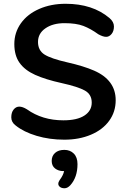

<svg xmlns="http://www.w3.org/2000/svg" viewBox="-20 -734 678 1021"><path d="M123 -152.8Q205.1 -94.2 316.9 -94.2Q390.1 -94.2 429 -119.6Q467.8 -145 467.8 -188.5Q467.8 -231.9 431.4 -252.4Q395 -272.9 308.6 -292Q222.2 -311 167 -335.9Q111.8 -360.8 84 -399.9Q56.2 -439 56.2 -500Q56.2 -561 91.1 -610.1Q126 -659.2 188.5 -686.5Q251 -713.9 329.1 -713.9Q472.2 -713.9 562 -638.2Q585.9 -617.7 585.9 -593.3Q585.9 -568.8 573.5 -553.5Q561 -538.1 544.4 -538.1Q527.8 -538.1 502.9 -551.8Q461.9 -581.5 423.3 -596.2Q384.8 -610.8 323 -610.8Q261.2 -610.8 221.7 -583.5Q182.1 -556.2 182.1 -511Q182.1 -465.8 217 -443.8Q252 -421.9 338.4 -402.3Q424.8 -382.8 480.5 -358.4Q595.2 -308.1 595.2 -201.2Q595.2 -139.2 560.5 -91.6Q525.9 -43.9 463.4 -17.6Q400.9 8.8 322 8.8Q243.2 8.8 174.6 -11.7Q106 -32.2 63 -66.9Q40 -84 40 -110.1Q40 -136.2 52.5 -151.6Q64.9 -167 82.5 -167Q100.1 -167 123 -152.8ZM392.1 138.7Q392.1 208.5 354 251Q338.9 267.1 323.2 267.1Q307.6 267.1 298.8 260Q290 252.9 290 243.7Q290 234.4 296.9 224.1Q316.9 197.3 320.8 175.8H316.9Q291 175.8 272.9 161.9Q254.9 147.9 254.9 121.6Q254.9 95.2 272.9 79.1Q291 63 322 63Q353 63 372.6 82.8Q392.1 102.5 392.1 138.7Z"/></svg>

Font: Nunito-Bold
Style: Bold
Weight: 700
Designer: Vernon Adams
Foundry: newtypography
Version: Version 3.000